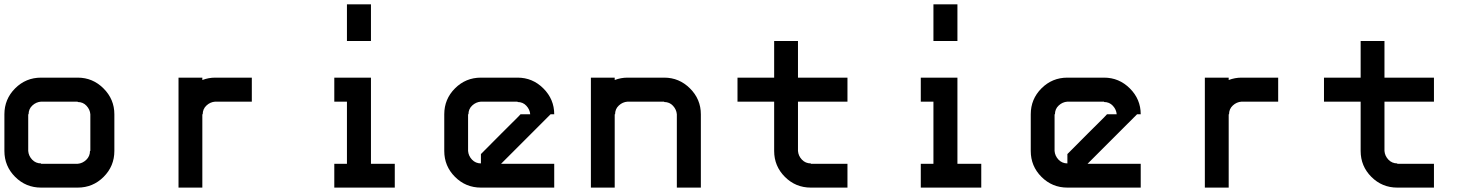

<svg xmlns="http://www.w3.org/2000/svg" viewBox="-20 -853 6707 873"><path d="M333.3 -108.3Q355 -110 372.1 -126.2Q389.2 -142.5 389.2 -166.7H390.8V-333.3Q389.2 -355 373.3 -372.1Q357.5 -389.2 333.3 -389.2V-390.8H166.7Q144.2 -389.2 127.1 -373.3Q110 -357.5 110 -333.3H108.3V-166.7Q110 -144.2 126.2 -127.1Q142.5 -110 166.7 -110V-108.3ZM333.3 0H166.7Q97.5 0 48.8 -48.8Q0 -97.5 0 -166.7V-333.3Q0 -402.5 48.8 -451.2Q97.5 -500 166.7 -500H333.3Q401.7 -500 450.8 -450.8Q500 -401.7 500 -333.3V-166.7Q500 -97.5 451.2 -48.8Q402.5 0 333.3 0Z M958.3 -500H1125V-390.8H958.3Q935.8 -389.2 918.8 -373.3Q901.7 -357.5 901.7 -333.3H900V0H791.7V-500H900V-489.2Q928.3 -500 958.3 -500Z M1666.7 -833.3V-666.7H1557.5V-833.3ZM1775 0H1500V-108.3H1557.5V-390.8H1500V-500H1666.7V-108.3H1775Z M2258.3 -108.3H2500V0H2166.7Q2097.5 0 2048.8 -48.8Q2000 -97.5 2000 -166.7V-333.3Q2000 -402.5 2048.8 -451.2Q2097.5 -500 2166.7 -500H2333.3Q2401.7 -500 2450.8 -450.8Q2500 -401.7 2500 -333.3H2483.3L2316.7 -166.7ZM2166.7 -110V-152.5Q2198.3 -185 2258.3 -244.6Q2318.3 -304.2 2333.3 -319.2L2346.7 -333.3H2390.8Q2389.2 -355 2373.3 -372.1Q2357.5 -389.2 2333.3 -389.2V-390.8H2166.7Q2144.2 -389.2 2127.1 -373.3Q2110 -357.5 2110 -333.3H2108.3V-166.7Q2110 -144.2 2126.2 -127.1Q2142.5 -110 2166.7 -110Z M2775 0H2666.7V-500H2775V-489.2Q2803.3 -500 2833.3 -500H3000Q3068.3 -500 3117.5 -450.8Q3166.7 -401.7 3166.7 -333.3V0H3057.5V-333.3Q3055.8 -355 3040 -372.1Q3024.2 -389.2 3000 -389.2V-390.8H2833.3Q2810.8 -389.2 2793.8 -373.3Q2776.7 -357.5 2776.7 -333.3H2775Z M3666.7 0Q3597.5 0 3548.8 -48.8Q3500 -97.5 3500 -166.7V-390.8H3333.3V-500H3500V-666.7H3608.3V-500H3833.3V-390.8H3608.3V-166.7Q3610 -144.2 3626.2 -127.1Q3642.5 -110 3666.7 -110V-108.3H3833.3V0Z M4333.3 -833.3V-666.7H4224.2V-833.3ZM4441.7 0H4166.7V-108.3H4224.2V-390.8H4166.7V-500H4333.3V-108.3H4441.7Z M4925 -108.3H5166.7V0H4833.3Q4764.2 0 4715.4 -48.8Q4666.7 -97.5 4666.7 -166.7V-333.3Q4666.7 -402.5 4715.4 -451.2Q4764.2 -500 4833.3 -500H5000Q5068.3 -500 5117.5 -450.8Q5166.7 -401.7 5166.7 -333.3H5150L4983.3 -166.7ZM4833.3 -110V-152.5Q4865 -185 4925 -244.6Q4985 -304.2 5000 -319.2L5013.3 -333.3H5057.5Q5055.8 -355 5040 -372.1Q5024.2 -389.2 5000 -389.2V-390.8H4833.3Q4810.8 -389.2 4793.8 -373.3Q4776.7 -357.5 4776.7 -333.3H4775V-166.7Q4776.7 -144.2 4792.9 -127.1Q4809.2 -110 4833.3 -110Z M5625 -500H5791.7V-390.8H5625Q5602.5 -389.2 5585.4 -373.3Q5568.3 -357.5 5568.3 -333.3H5566.7V0H5458.3V-500H5566.7V-489.2Q5595 -500 5625 -500Z M6333.3 0Q6264.2 0 6215.4 -48.8Q6166.7 -97.5 6166.7 -166.7V-390.8H6000V-500H6166.7V-666.7H6275V-500H6500V-390.8H6275V-166.7Q6276.7 -144.2 6292.9 -127.1Q6309.2 -110 6333.3 -110V-108.3H6500V0Z"/></svg>

Font: 0xA000-Squareish-Mono
Style: Squareish-Mono-Bold
Weight: 700
Version: Version 0.1